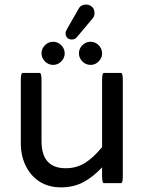

<svg xmlns="http://www.w3.org/2000/svg" viewBox="-20 -811 635 842"><path d="M267.6 -665Q267.6 -672.9 274.4 -684.6L324.2 -771.5Q334 -791 357.4 -791Q373 -791 383.8 -780.8Q394.5 -770.5 394.5 -753.9Q394.5 -738.3 384.8 -728.5L317.4 -648.4Q308.6 -637.7 294.9 -637.7Q283.2 -637.7 275.4 -645Q267.6 -652.3 267.6 -665ZM162.1 -577.1Q162.1 -597.7 177.2 -612.8Q192.4 -627.9 212.9 -627.9Q233.4 -627.9 248.5 -612.8Q263.7 -597.7 263.7 -577.1Q263.7 -556.6 248.5 -541.5Q233.4 -526.4 212.9 -526.4Q192.4 -526.4 177.2 -541.5Q162.1 -556.6 162.1 -577.1ZM326.2 -577.1Q326.2 -597.7 341.3 -612.8Q356.4 -627.9 377 -627.9Q397.5 -627.9 412.6 -612.8Q427.7 -597.7 427.7 -577.1Q427.7 -556.6 412.6 -541.5Q397.5 -526.4 377 -526.4Q356.4 -526.4 341.3 -541.5Q326.2 -556.6 326.2 -577.1ZM153.3 -14.6Q114.3 -40 92.8 -84Q71.3 -127.9 71.3 -181.6V-459Q71.3 -491.2 79.1 -491.2H154.3Q162.1 -491.2 162.1 -459V-191.4Q162.1 -73.2 268.6 -73.2Q315.4 -73.2 353 -96.7Q390.6 -120.1 427.7 -166V-459Q427.7 -491.2 435.5 -491.2Q435.5 -491.2 510.7 -491.2Q518.6 -491.2 518.6 -459V-40Q518.6 -7.8 510.7 -7.8Q510.7 -7.8 435.5 -7.8Q427.7 -7.8 427.7 -40V-77.1Q387.7 -34.2 344.7 -11.7Q301.8 10.7 247.1 10.7Q194.3 10.7 153.3 -14.6Z"/></svg>

Font: YuPearl-Regular
Style: Regular
Weight: 400
Designer: Max Yao
Foundry: Max-Everyday
Version: Version 1.011; ttfautohint (v1.8.3)